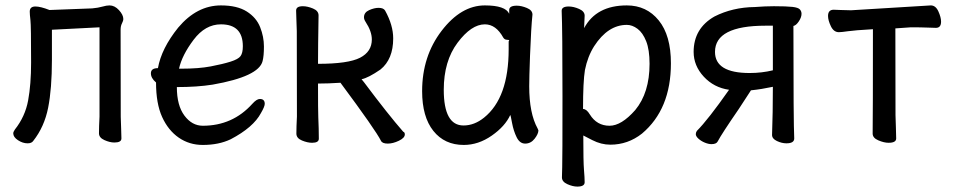

<svg xmlns="http://www.w3.org/2000/svg" viewBox="-20 -512 3540 710"><path d="M82 18Q64 18 46.5 6.5Q29 -5 29 -19Q29 -24 35 -33Q73 -81 84 -140.5Q95 -200 95 -281Q95 -417 92.5 -438Q90 -459 90 -469Q90 -488 111 -488Q130 -488 163 -475L321 -481Q343 -483 358.5 -487.5Q374 -492 385 -492Q404 -492 420 -474.5Q436 -457 436 -442Q436 -435 431 -425.5Q426 -416 426 -402Q426 -101 426.5 -80.5Q427 -60 428 -36Q429 -12 429 0Q429 15 403 15Q386 15 366 6Q346 -3 346 -19Q346 -43 348 -81V-411L172 -402V-291Q172 -184 158 -113.5Q144 -43 103 9Q97 18 82 18Z M730 24Q680 24 641 -3Q602 -30 579.5 -79.5Q557 -129 557 -207Q538 -223 538 -241Q538 -260 564 -260Q577 -333 639 -410Q708 -492 797 -492Q857 -492 892.5 -469.5Q928 -447 942 -411.5Q956 -376 956 -340Q956 -305 951 -286Q937 -229 766 -199Q709 -190 634 -190Q634 -122 662 -84.5Q690 -47 730 -47Q840 -47 913 -128Q929 -146 941 -146Q959 -146 959 -128Q959 -118 945 -94Q917 -41 833 3Q789 24 730 24ZM642 -258H650Q715 -258 759.5 -266.5Q804 -275 832.5 -284Q861 -293 869.5 -304.5Q878 -316 878 -341Q878 -422 797 -422Q739 -422 696 -365Q653 -308 642 -258Z M1414 19Q1394 19 1389 9Q1369 -31 1239 -206Q1194 -203 1156 -203Q1156 -100 1157 -79Q1159 -34 1159 1Q1159 16 1134 16Q1117 16 1096.5 7.5Q1076 -1 1076 -18Q1076 -43 1078 -81Q1078 -376 1077.5 -397Q1077 -418 1076 -440.5Q1075 -463 1075 -473Q1075 -489 1100 -489Q1117 -489 1137.5 -480.5Q1158 -472 1158 -455Q1156 -337 1156 -276Q1268 -276 1311.5 -298.5Q1355 -321 1355 -366Q1355 -396 1332 -431Q1326 -440 1326 -448Q1326 -466 1345 -474.5Q1364 -483 1380 -483Q1398 -483 1404 -473Q1434 -419 1434 -370Q1434 -293 1387 -255Q1342 -224 1317 -219L1326 -208Q1415 -89 1471 -25Q1477 -23 1477 -15Q1477 -2 1455 8.5Q1433 19 1414 19Z M1695 24Q1624 24 1582.5 -28Q1541 -80 1541 -175Q1541 -304 1613 -398Q1685 -492 1773 -492Q1849 -492 1863 -461V-475Q1863 -491 1891 -491Q1908 -491 1928.5 -482.5Q1949 -474 1949 -458Q1944 -411 1940 -306Q1937 -225 1937 -193Q1937 -93 1968 -37L1971 -30Q1971 -17 1957 1Q1943 19 1922 19Q1902 19 1890.5 -4.5Q1879 -28 1873.5 -57.5Q1868 -87 1867 -87Q1848 -45 1798.5 -10.5Q1749 24 1695 24ZM1694 -48Q1734 -48 1770 -77Q1861 -150 1861 -330V-359Q1863 -361 1863 -362Q1863 -365 1854.5 -365Q1846 -365 1841 -373Q1814 -422 1773 -422Q1723 -422 1672 -354Q1621 -286 1621 -180Q1621 -48 1694 -48Z M2115 178Q2098 178 2078 169Q2058 160 2058 144Q2058 132 2059 106Q2060 80 2060 -157Q2060 -403 2057 -472Q2057 -488 2083 -488Q2101 -488 2121.5 -479Q2142 -470 2142 -454Q2142 -448 2141 -432Q2140 -420 2140 -408Q2185 -492 2298 -492Q2371 -492 2416 -436.5Q2461 -381 2461 -278Q2461 -108 2354 -18Q2302 23 2237 23Q2203 23 2170 6L2137 -11Q2137 87 2139.5 116Q2142 145 2142 162Q2142 178 2115 178ZM2234 -47Q2278 -47 2329 -105Q2382 -169 2382 -276Q2382 -328 2369.5 -359.5Q2357 -391 2337.5 -405.5Q2318 -420 2298 -420Q2228 -420 2177 -341Q2153 -303 2143 -253Q2136 -210 2136 -109Q2149 -109 2161 -89Q2187 -47 2234 -47Z M2611 21Q2600 21 2586.5 15.5Q2573 10 2563 1Q2553 -8 2553 -16Q2553 -22 2557 -28Q2598 -69 2676 -180Q2620 -188 2582.5 -228.5Q2545 -269 2545 -320Q2545 -407 2622 -451Q2689 -485 2771 -486Q2810 -489 2842 -489Q2889 -489 2910.5 -486.5Q2932 -484 2938 -477Q2944 -470 2944 -461Q2944 -448 2934 -433Q2924 -418 2914 -416Q2914 -57 2917 0Q2917 18 2888 18Q2871 18 2853 9.5Q2835 1 2835 -13Q2838 -94 2838 -191Q2796 -182 2757 -178L2712 -109Q2648 -16 2634 11Q2629 21 2611 21ZM2752 -242Q2797 -242 2838 -252V-417H2811Q2624 -417 2624 -320Q2624 -242 2752 -242Z M3266 16Q3249 16 3228 7Q3207 -2 3207 -18Q3208 -88 3208 -404Q3139 -400 3115.5 -396.5Q3092 -393 3082 -393Q3063 -393 3052.5 -415Q3042 -437 3042 -453Q3042 -476 3063 -476Q3070 -476 3089 -475Q3108 -474 3127 -474L3422 -492Q3440 -492 3450 -470Q3460 -448 3460 -432Q3460 -409 3441 -409Q3432 -409 3409.5 -410Q3387 -411 3348 -411L3291 -407Q3291 -109 3291.5 -86.5Q3292 -64 3293 -39Q3294 -14 3294 0Q3294 16 3266 16Z"/></svg>

Font: LXGW WenKai Mono TC
Style: Bold
Weight: 700
Designer: LXGW / Fontworks Inc.
Foundry: LXGW / Fontworks Inc.
Version: Version 1.330